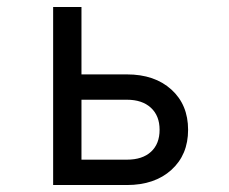

<svg xmlns="http://www.w3.org/2000/svg" viewBox="-20 -531 656 551"><path d="M132.5 0V-511H213.8V-317.5H344Q423.9 -317.5 471.8 -274Q519.8 -230.5 519.8 -158.5Q519.8 -86.8 471.8 -43.4Q423.8 0 344 0ZM213.8 -72.8H344.2Q388.8 -72.8 413.4 -95.5Q438 -118.2 438 -158.5Q438 -198.9 413 -221.8Q388 -244.8 344.2 -244.8H213.8Z"/></svg>

Font: Overpass Mono Light
Style: Regular
Weight: 300
Monospace: yes
Designer: Delve Withrington, Dave Bailey
Foundry: Delve Fonts LLC
Version: Version 4.000